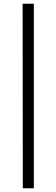

<svg xmlns="http://www.w3.org/2000/svg" viewBox="-20 -846 298 1027"><path d="M161 161V-826H101L102 161Z"/></svg>

Font: United Sans Light
Style: Regular
Weight: 300
Designer: Pablo Impallari, Rodrigo Fuenzalida (Modified by Dan O. Williams)
Version: Version 1.000;PS 001.000;hotconv 1.0.88;makeotf.lib2.5.64775